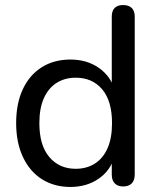

<svg xmlns="http://www.w3.org/2000/svg" viewBox="-20 -732 627 761"><path d="M259 9Q195 9 146.5 -21.5Q98 -52 71 -109.5Q44 -167 44 -244Q44 -322 70.5 -378.5Q97 -435 145.5 -465.5Q194 -496 259 -496Q324 -496 371 -463.5Q418 -431 434 -377H423V-666Q423 -689 434.5 -700.5Q446 -712 468 -712Q490 -712 502 -700.5Q514 -689 514 -666V-40Q514 -17 502 -5Q490 7 468 7Q447 7 435 -5Q423 -17 423 -40V-131L434 -113Q419 -57 371.5 -24Q324 9 259 9ZM280 -63Q324 -63 356.5 -84Q389 -105 406.5 -145Q424 -185 424 -244Q424 -332 385 -378Q346 -424 280 -424Q237 -424 204.5 -403.5Q172 -383 154 -343Q136 -303 136 -244Q136 -156 175.5 -109.5Q215 -63 280 -63Z"/></svg>

Font: Nunito ExtraLight Medium
Style: Regular
Weight: 500
Version: Version 3.602